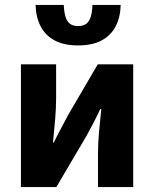

<svg xmlns="http://www.w3.org/2000/svg" viewBox="-20 -756 623 776"><path d="M64.6 0V-496H206.8V-358.4Q206.8 -320.5 203 -274.9Q199.2 -229.3 194.2 -180.3H197.6Q209.9 -206 226.3 -236.3Q242.6 -266.7 253.9 -288.7L375.1 -496H518.4V0H376.1V-137.6Q376.1 -175.1 380 -220.4Q383.9 -265.8 389.4 -315.7H385.4Q373.5 -289.8 357.7 -259.3Q341.9 -228.8 329.6 -206.9L207.8 0ZM295.8 -572.4Q238.3 -572.4 200.8 -592.6Q163.3 -612.8 144.2 -649.6Q125.1 -686.4 123.8 -736.1H237.8Q238.8 -708.8 244.4 -689.5Q249.9 -670.3 262.1 -660.5Q274.4 -650.7 295.8 -650.7Q317.4 -650.7 329.5 -660.5Q341.6 -670.3 347.2 -689.5Q352.7 -708.8 353.7 -736.1H467.8Q466.6 -686.4 447.4 -649.6Q428.3 -612.8 390.8 -592.6Q353.2 -572.4 295.8 -572.4Z"/></svg>

Font: Source Sans Variable
Style: Regular
Weight: 200
Designer: Paul D. Hunt
Foundry: Adobe Systems Incorporated
Version: Version 3.006;hotconv 1.0.111;makeotfexe 2.5.65597